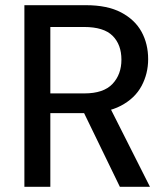

<svg xmlns="http://www.w3.org/2000/svg" viewBox="-20 -720 648 740"><path d="M74 0V-700H311Q394 -700 447 -672Q500 -644 525.5 -597.5Q551 -551 551 -492Q551 -436 525.5 -388.5Q500 -341 446 -312.5Q392 -284 308 -284H174V0ZM442 0 291 -311H401L558 0ZM174 -360H305Q379 -360 413.5 -396.5Q448 -433 448 -490Q448 -548 414 -582Q380 -616 304 -616H174Z"/></svg>

Font: DM Sans 12pt Medium
Style: Regular
Weight: 500
Version: Version 4.004;gftools[0.9.30]